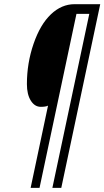

<svg xmlns="http://www.w3.org/2000/svg" viewBox="-20 -780 504 927"><path d="M275.9 127H232.9L411.1 -712.9H349.1L170.9 127H127.9L211.9 -270Q201.2 -264.2 176.8 -264.2Q147.5 -264.2 128.7 -294.2Q109.9 -324.2 109.9 -374Q109.9 -475.1 142.1 -568.6Q174.3 -662.1 225.8 -710.9Q277.3 -759.8 339.8 -759.8H463.9Z"/></svg>

Font: TypoPRO Open Sans Condensed
Style: Italic
Weight: 300
Width: 3
Italic angle: -12°
Foundry: Ascender Corporation
Version: Version 1.10